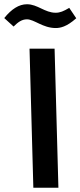

<svg xmlns="http://www.w3.org/2000/svg" viewBox="-75 -884 379 904"><path d="M187 -752C208 -752 238 -757 284 -798L251 -847C224 -831 208 -824 187 -824C136 -824 102 -864 52 -864C14 -864 -21 -841 -55 -799L-11 -759C10 -780 28 -793 52 -793C86 -793 127 -752 187 -752ZM82 0H200L182 -655H64Z"/></svg>

Font: Noto Sans Arabic UI SmBd
Style: Regular
Weight: 600
Designer: Monotype Design Team, Nadine Chahine and Nizar Qandah
Foundry: Monotype Imaging Inc.
Version: Version 2.010